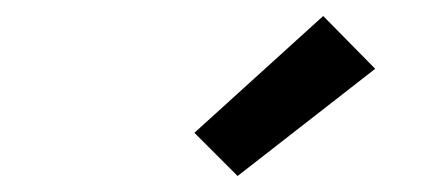

<svg xmlns="http://www.w3.org/2000/svg" viewBox="-20 -793 540 240"><path d="M277 -573 223 -627 384 -773 449 -707Z"/></svg>

Font: Iosevka SS04 Extrabold Oblique
Style: Regular
Weight: 800
Italic angle: -9°
Monospace: yes
Designer: Belleve Invis
Foundry: Belleve Invis
Version: Version 19.0.0; ttfautohint (v1.8.4)